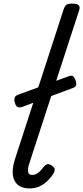

<svg xmlns="http://www.w3.org/2000/svg" viewBox="-20 -1035 464 1071"><path d="M146 16Q82 16 60.5 -28.5Q39 -73 65 -152L335 -983Q342 -1003 351.5 -1009Q361 -1015 380 -1015Q411 -1015 419.5 -1005.5Q428 -996 421 -976L142 -119Q133 -90 137 -74.5Q141 -59 160 -59Q173 -59 185 -66Q197 -73 207.5 -84.5Q218 -96 226 -107Q233 -116 242.5 -119Q252 -122 268 -112Q284 -102 285 -91.5Q286 -81 280 -70Q267 -48 247 -28Q227 -8 202 4Q177 16 146 16ZM102 -438Q86 -433 76.5 -439Q67 -445 62 -465Q58 -478 61.5 -489Q65 -500 79 -506L364 -610Q378 -615 386 -610.5Q394 -606 401 -588Q407 -573 405 -562Q403 -551 391 -546Z"/></svg>

Font: Playwrite MX
Style: Regular
Weight: 400
Designer: Veronika Burian, José Scaglione
Foundry: TypeTogether
Version: Version 1.002